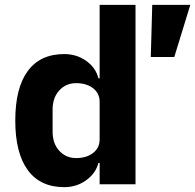

<svg xmlns="http://www.w3.org/2000/svg" viewBox="-20 -760 805 792"><path d="M765 -740 699 -525H602L608 -740ZM391 0V-88H386Q375 -45 335.5 -16.5Q296 12 245 12Q146 12 94.5 -58.5Q43 -129 43 -263Q43 -397 94.5 -467Q146 -537 245 -537Q296 -537 335.5 -509Q375 -481 386 -437H391V-740H539V0ZM294 -108Q337 -108 364 -129Q391 -150 391 -185V-340Q391 -375 364 -396Q337 -417 294 -417Q252 -417 224.5 -387Q197 -357 197 -308V-217Q197 -168 224.5 -138Q252 -108 294 -108Z"/></svg>

Font: Aneliza
Style: Bold
Weight: 700
Designer: Mike Abbink, Paul van der Laan, Pieter van Rosmalen
Foundry: Bold Monday
Version: Version 3.0